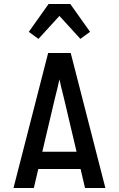

<svg xmlns="http://www.w3.org/2000/svg" viewBox="-20 -933 590 953"><path d="M47 0 219 -670H331L503 0H402L380 -94H170L148 0ZM360 -180 297 -447Q291 -470 285.5 -493Q280 -516 275 -539Q270 -516 264.5 -493Q259 -470 253 -447L190 -180ZM171 -740 123 -775 221 -913H329L427 -775L379 -740L275 -854Z"/></svg>

Font: Lode Dark
Style: Bold
Weight: 700
Monospace: yes
Designer: Belleve Invis
Foundry: Belleve Invis
Version: Version 29.2.0; ttfautohint (v1.8.3)